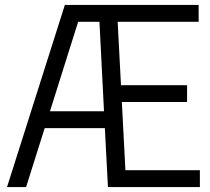

<svg xmlns="http://www.w3.org/2000/svg" viewBox="-20 -760 852 780"><path d="M489.5 -68.5H792V0H418.5L406 -239.5H161.5L86 0H8.5L243.5 -740H787V-671.5H458L471.5 -414H740V-345.5H475ZM183 -308H402.5L384 -671.5H297.5Z"/></svg>

Font: Encode Sans Condensed
Style: Regular
Weight: 400
Width: 3
Designer: Multiple Designers
Foundry: Impallari Type
Version: Version 2.000